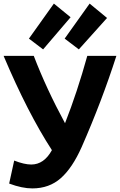

<svg xmlns="http://www.w3.org/2000/svg" viewBox="-27 -1021 668 1069"><path d="M335 -335Q403 -508 459 -710H621Q540 -458 428 -203Q376 -86 311.5 -29Q247 28 153 28Q96 28 24 1L52 -127Q108 -105 147 -105Q218 -105 262 -185Q127 -393 -7 -710H161Q231 -527 335 -335ZM273 -1001 366 -925 213 -746 134 -806ZM472 -1001 569 -921 412 -746 333 -806Z"/></svg>

Font: Repo
Style: Bold
Weight: 700
Designer: Stefan Peev
Foundry: Context Ltd
Version: Version 001.000